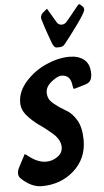

<svg xmlns="http://www.w3.org/2000/svg" viewBox="-100 -1068 603 1111"><g transform="rotate(-5 202.0 -513.0)"><path d="M301 -806 299 -804Q289 -790 268 -790H252Q234 -790 221 -834L209 -867Q204 -882 194 -910L178 -962Q177 -964 177 -968Q177 -988 196 -1002L213 -1016Q215 -1018 216 -1018Q217 -1015 220 -1011L264 -937Q274 -919 293 -919Q310 -919 322 -933L321 -932L348 -964Q357 -975 390 -1016L396 -1023Q401 -1028 404 -1028Q407 -1028 411 -1024Q419 -1016 424 -1012Q430 -1006 430 -997V-995Q430 -979 379.5 -909.5Q329 -840 301 -806ZM438 -612 437 -611Q435 -573 401 -563Q391 -560 370 -553.5Q349 -547 338 -544L331 -543Q327 -543 324 -564Q318 -625 265 -625Q243 -625 207.5 -597Q172 -569 172 -535Q172 -516 179 -500.5Q186 -485 205.5 -469Q225 -453 235.5 -446Q246 -439 277 -420Q309 -403 335 -359.5Q361 -316 361 -242Q361 -135 284.5 -66.5Q208 2 97 2Q36 2 -22 -54Q-34 -65 -34 -82V-85Q-34 -98 -28 -111L8 -180Q13 -191 14 -191Q17 -191 29 -182Q30 -180 34 -178L33 -179Q85 -137 135 -137Q171 -137 201 -158.5Q231 -180 231 -213Q231 -254 191 -291Q156 -322 114 -352V-351Q69 -384 41.5 -417Q14 -450 14 -490Q14 -554 64.5 -611Q115 -668 185.5 -699Q256 -730 321 -730Q373 -730 405.5 -704Q438 -678 438 -621Z"/></g></svg>

Font: Bangerz Fix
Style: Regular
Weight: 400
Designer: vernon adams
Foundry: Vernon Adams
Version: Version 2.10;December 28, 2023;FontCreator 13.0.0.2683 64-bi